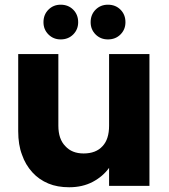

<svg xmlns="http://www.w3.org/2000/svg" viewBox="-20 -787 714 813"><path d="M441.9 -76.2Q415.5 -39.6 373 -17.1Q329.6 5.9 272.9 5.9Q222.7 5.9 185.1 -9.8Q145 -26.4 117.2 -57.1Q87.4 -89.8 73.2 -131.8Q57.1 -173.3 57.1 -231.9V-558.1H227.1V-254.9Q227.1 -197.8 256.8 -168Q284.7 -137.2 334 -137.2Q386.2 -137.2 414.1 -168Q441.9 -197.3 441.9 -254.9V-558.1H612.8V0H441.9ZM164.1 -692.9Q164.1 -725.1 185.1 -746.1Q206.1 -767.1 236.8 -767.1Q269 -767.1 290 -746.1Q311 -725.1 311 -692.9Q311 -662.1 290 -641.1Q269 -620.1 236.8 -620.1Q206.1 -620.1 185.1 -641.1Q164.1 -662.1 164.1 -692.9ZM363.8 -692.9Q363.8 -725.1 384.8 -746.1Q405.8 -767.1 437 -767.1Q469.2 -767.1 490.2 -746.1Q511.2 -725.1 511.2 -692.9Q511.2 -662.1 490.2 -641.1Q469.2 -620.1 437 -620.1Q405.8 -620.1 384.8 -641.1Q363.8 -662.1 363.8 -692.9Z"/></svg>

Font: PoppinsZ
Style: Bold
Weight: 700
Designer: Ninad Kale (Devanagari), Jonny Pinhorn (Latin)
Foundry: Indian Type Foundry
Version: Version 3.002;FEAKit 1.0